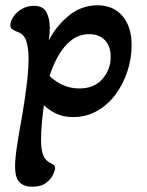

<svg xmlns="http://www.w3.org/2000/svg" viewBox="-20 -429 556 725"><path d="M101 276Q71 276 54 259.5Q37 243 37 200Q37 171 43.5 127Q50 83 59 34Q66 -5 72.5 -48Q79 -91 83.5 -132.5Q88 -174 88 -207Q88 -245 79.5 -273Q71 -301 45 -309Q35 -313 27 -318Q19 -323 19 -334Q19 -348 30 -365Q41 -382 61.5 -394.5Q82 -407 108 -407Q142 -407 155 -383.5Q168 -360 168 -322Q168 -311 167 -299.5Q166 -288 164 -276Q193 -332 240.5 -370.5Q288 -409 348 -409Q408 -409 442.5 -368.5Q477 -328 477 -259Q477 -208 461 -159.5Q445 -111 416 -72Q387 -33 346.5 -10Q306 13 256 13Q220 13 193 0.5Q166 -12 146 -32Q142 -6 138.5 31Q135 68 135 100Q135 137 143.5 158Q152 179 177 190Q188 195 188 206Q188 214 180 231Q172 248 153.5 262Q135 276 101 276ZM279 -95Q336 -95 367 -131Q398 -167 398 -214Q398 -255 376 -277.5Q354 -300 317 -300Q279 -300 250 -277.5Q221 -255 200.5 -219Q180 -183 167 -142Q217 -95 279 -95Z"/></svg>

Font: Akaya Kanadaka
Style: Regular
Weight: 400
Designer: Vaishnavi Murthy Yerkadithaya, Juan Luis Blanco Aristondo
Version: Version 1.002; ttfautohint (v1.8.3)